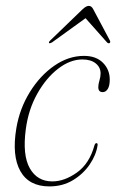

<svg xmlns="http://www.w3.org/2000/svg" viewBox="-20 -642 407 670"><path d="M267.5 -434.5Q224.5 -434.5 182.5 -402Q140.5 -369.5 109.8 -314.5Q79 -259.5 70 -191Q58 -100.5 84 -54.8Q110 -9 162.5 -9Q205 -9 248.5 -40Q292 -71 309.5 -134.5Q312 -142.5 316.5 -142.5Q321.5 -142.5 320.5 -135Q315.5 -101 293 -68Q270.5 -35 234.5 -13.2Q198.5 8.5 152.5 8.5Q81 8.5 51 -45Q21 -98.5 37 -194.5Q48.5 -263 84 -320.5Q119.5 -378 169.2 -412.5Q219 -447 273 -447Q315.5 -447 339.2 -423Q363 -399 363 -364.5Q363 -342.5 356 -331.5Q349 -320.5 338.5 -320.5Q323 -320.5 323 -338Q323 -348 327 -361Q331 -374 331 -386Q331 -407 314 -420.8Q297 -434.5 267.5 -434.5ZM362 -491.5Q358.5 -489.5 353.5 -494L278.5 -578.5L161.5 -494Q154 -490 151.5 -491.5Q149 -494.5 155 -500.5L268 -609.5Q280.5 -621.5 290 -621.5Q299.5 -621.5 305.5 -609.5L363.5 -500.5Q366.5 -494.5 362 -491.5Z"/></svg>

Font: Fraunces 72pt Thin
Style: Italic
Weight: 100
Italic angle: -16°
Version: Version 1.000;[b76b70a41]